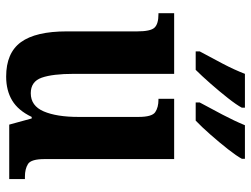

<svg xmlns="http://www.w3.org/2000/svg" viewBox="-116 -690 816 624"><g transform="rotate(90 292.0 -378.0)"><path d="M229 10Q152 10 117 -38Q82 -86 82 -187V-416Q82 -459 70 -472Q58 -485 26 -485H23V-536H220V-210Q220 -141 232.5 -105.5Q245 -70 283 -70Q324 -70 342 -112Q360 -154 360 -225V-420Q360 -464 344.5 -474.5Q329 -485 304 -485H301V-536H497V-115Q497 -71 513 -61Q529 -51 554 -51H562V0H385L365 -73H360Q339 -29 306.5 -9.5Q274 10 229 10ZM313 -619Q332 -654 352.5 -693Q373 -732 387 -766H496V-756Q487 -739 465 -711Q443 -683 417.5 -654Q392 -625 372 -606H313ZM147 -619Q166 -654 186.5 -693Q207 -732 220 -766H330V-756Q321 -739 299 -711Q277 -683 251.5 -654Q226 -625 207 -606H147Z"/></g></svg>

Font: Noto Serif Hebrew Condensed
Style: Bold
Weight: 700
Width: 3
Designer: Monotype Design Team
Foundry: Monotype Imaging Inc.
Version: Version 2.004; ttfautohint (v1.8.4.7-5d5b)